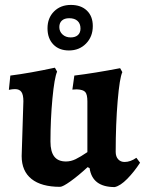

<svg xmlns="http://www.w3.org/2000/svg" viewBox="-20 -748 589 780"><path d="M41 -386Q30 -386 16 -383L22 -441Q101 -451 203 -473L212 -457Q201 -432 193 -347.5Q185 -263 185 -173Q185 -132 200.5 -112Q216 -92 248 -92Q268 -92 287.5 -101.5Q307 -111 335 -130V-336Q335 -364 326.5 -374Q318 -384 292 -385L274 -384L282 -441Q364 -451 468 -471L477 -455Q466 -432 458 -338Q450 -244 450 -131Q450 -112 460 -101Q470 -90 486 -90Q510 -90 534 -107L549 -87Q525 -50 497 -21.5Q469 7 446 12Q355 12 344 -65L336 -69Q298 -34 266.5 -11.5Q235 11 224 11Q148 11 108 -21Q68 -53 68 -114L75 -337Q75 -363 67 -374.5Q59 -386 41 -386ZM173 -633Q173 -675 199.5 -701.5Q226 -728 268 -728Q309 -728 333 -705Q357 -682 357 -642Q357 -599 329.5 -571Q302 -543 260 -543Q220 -543 196.5 -567.5Q173 -592 173 -633ZM307 -632Q307 -652 295 -663Q283 -674 261 -674Q242 -674 231.5 -664.5Q221 -655 221 -638Q221 -620 234 -608Q247 -596 267 -596Q286 -596 296.5 -605.5Q307 -615 307 -632Z"/></svg>

Font: Alegreya
Style: Bold
Weight: 700
Designer: Juan Pablo del Peral
Foundry: Huerta Tipografica
Version: Version 2.008; ttfautohint (v1.8)